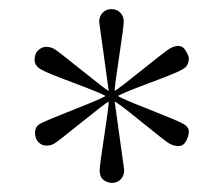

<svg xmlns="http://www.w3.org/2000/svg" viewBox="-20 -775 490 422"><path d="M219 -575 198 -727Q198 -739 205.5 -747Q213 -755 225 -755Q237 -755 244.5 -747Q252 -739 252 -728Q252 -717 242 -651.5Q232 -586 232 -575Q241 -580 292.5 -621.5Q344 -663 353.5 -668.5Q363 -674 372.5 -674Q382 -674 388.5 -663Q395 -652 395 -647Q395 -629 380 -622Q371 -616 309.5 -593Q248 -570 239 -564Q248 -558 309 -534Q370 -510 382.5 -503Q395 -496 395 -486Q395 -476 389 -465Q383 -454 372.5 -454Q362 -454 353 -459Q344 -464 293 -505.5Q242 -547 232 -552L253 -401Q253 -389 245.5 -381Q238 -373 226 -373Q199 -375 199 -401Q199 -410 209 -475.5Q219 -541 219 -552Q210 -547 158.5 -505.5Q107 -464 99.5 -459.5Q92 -455 82 -455Q72 -455 64.5 -462.5Q57 -470 57 -483.5Q57 -497 69 -503.5Q81 -510 142 -534Q203 -558 212 -564Q203 -570 141.5 -593Q80 -616 71 -622Q56 -630 56 -643.5Q56 -657 64 -664.5Q72 -672 81.5 -672Q91 -672 99 -667.5Q107 -663 158.5 -621.5Q210 -580 219 -575Z"/></svg>

Font: Prata
Style: Regular
Weight: 400
Designer: Cyreal (www.cyreal.org)
Foundry: Cyreal (www.cyreal.org)
Version: Version 1.010